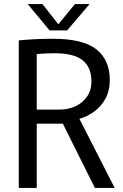

<svg xmlns="http://www.w3.org/2000/svg" viewBox="-20 -921 603 941"><path d="M72 -723Q111 -727 153 -729Q195 -731 240 -731Q387 -731 452.5 -679Q518 -627 518 -529Q518 -475 496 -436Q474 -397 440 -373Q406 -349 370 -339V-337L542 0H445L288 -315H160V0H72ZM274 -384Q313 -384 348 -399.5Q383 -415 405.5 -446Q428 -477 428 -523Q428 -591 385 -625.5Q342 -660 248 -660Q224 -660 201.5 -659Q179 -658 160 -656V-384ZM223 -772 116 -901H188L266 -802L347 -901H419L309 -772Z"/></svg>

Font: Murecho
Style: Regular
Weight: 400
Designer: Neil Summerour
Foundry: Positype
Version: Version 1.010; ttfautohint (v1.8.3)